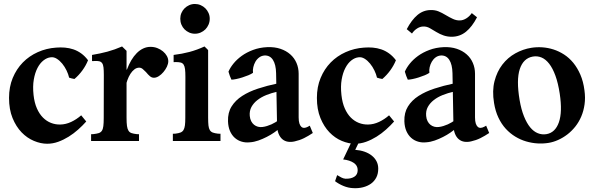

<svg xmlns="http://www.w3.org/2000/svg" viewBox="-20 -724 3051 986"><path d="M432.1 -414.6Q421.4 -387.7 403.1 -362.5Q384.8 -337.4 362.3 -318.4Q355.5 -319.8 348.1 -321.3Q340.8 -322.8 335 -325.2Q331.1 -342.8 321.8 -362.1Q312.5 -381.3 299.6 -397.2Q286.6 -413.1 271.2 -422.6Q255.9 -432.1 239.7 -429.7Q221.2 -427.7 203.4 -413.8Q185.5 -399.9 172.6 -375.2Q159.7 -350.6 153.6 -315.7Q147.5 -280.8 152.3 -236.3Q156.7 -196.3 169.4 -167.5Q182.1 -138.7 200.7 -120.1Q219.2 -101.6 241.9 -92.8Q264.6 -84 289.6 -84.5Q317.9 -85 345.5 -97.9Q373 -110.8 397 -131.8L422.9 -100.1Q404.3 -79.1 381.3 -58.6Q358.4 -38.1 332.5 -22Q306.6 -5.9 278.8 4.2Q251 14.2 222.2 14.2Q189 14.2 154.1 -0.5Q119.1 -15.1 90.8 -44.4Q62.5 -73.7 44.4 -117.9Q26.4 -162.1 26.4 -221.2Q26.4 -277.8 45.4 -323.7Q64.5 -369.6 97.2 -403.1Q129.9 -436.5 174.1 -456.3Q218.3 -476.1 268.1 -479.5Q291 -481.4 313.5 -479.5Q335.9 -477.5 356.9 -470.5Q377.9 -463.4 397 -449.7Q416 -436 432.1 -414.6Z M629.9 -119.1Q629.9 -92.8 632.1 -77.1Q634.3 -61.5 639.9 -52.7Q645.5 -43.9 655.5 -40.5Q665.5 -37.1 682.1 -35.2L693.8 -34.7V0H447.8V-34.7L459 -35.2Q476.6 -37.1 487.1 -40.5Q497.6 -43.9 503.2 -52.5Q508.8 -61 510.7 -76.4Q512.7 -91.8 512.7 -118.2L513.2 -338.9Q513.2 -363.3 511.5 -377.7Q509.8 -392.1 504.4 -399.7Q499 -407.2 489.5 -409.4Q480 -411.6 463.9 -410.6L452.6 -410.2V-441.9Q494.1 -448.7 531.5 -458.7Q568.8 -468.8 606.9 -485.4L629.9 -462.9ZM631.8 -366.7Q641.6 -393.1 654.3 -414.6Q667 -436 682.4 -451.4Q697.8 -466.8 715.6 -475.1Q733.4 -483.4 752.9 -483.4Q771.5 -483.4 787.8 -477.1Q804.2 -470.7 816.9 -460.2Q829.6 -449.7 836.9 -436.5Q844.2 -423.3 844.2 -409.7Q844.2 -396.5 837.2 -381.6Q830.1 -366.7 819.3 -354Q808.6 -341.3 795.7 -333Q782.7 -324.7 770.5 -324.7Q759.3 -324.7 750 -332.5Q740.7 -340.3 729.5 -354Q721.2 -362.8 712.9 -369.6Q704.6 -376.5 694.8 -376.5Q681.6 -376.5 670.2 -367.7Q658.7 -358.9 649.7 -344.7Q640.6 -330.6 634 -312Q627.4 -293.5 624 -274.4L617.2 -366.2Z M1057.1 -627.9Q1057.1 -611.8 1051 -597.7Q1044.9 -583.5 1034.7 -573.2Q1024.4 -563 1010.5 -556.9Q996.6 -550.8 981 -550.8Q965.3 -550.8 951.7 -556.9Q938 -563 927.7 -573.2Q917.5 -583.5 911.6 -597.7Q905.8 -611.8 905.8 -627.9Q905.8 -643.6 911.6 -657.2Q917.5 -670.9 927.7 -681.2Q938 -691.4 951.7 -697.5Q965.3 -703.6 981 -703.6Q996.6 -703.6 1010.5 -697.5Q1024.4 -691.4 1034.7 -681.2Q1044.9 -670.9 1051 -657.2Q1057.1 -643.6 1057.1 -627.9ZM1048.8 -119.6Q1048.8 -94.7 1050.5 -79.6Q1052.2 -64.5 1057.6 -55.7Q1063 -46.9 1073 -43.2Q1083 -39.6 1099.1 -37.6L1112.3 -37.1V0H867.7V-37.1L880.4 -37.6Q897 -39.6 907 -43.5Q917 -47.4 922.4 -56.4Q927.7 -65.4 929.7 -80.3Q931.6 -95.2 931.6 -119.1L932.1 -329.1Q932.1 -354 930.2 -369.1Q928.2 -384.3 922.9 -392.3Q917.5 -400.4 908 -402.8Q898.4 -405.3 882.8 -405.3L871.6 -404.8V-441.9Q915.5 -447.3 953.1 -457.3Q990.7 -467.3 1030.3 -485.4L1038.1 -477.5Q1041.5 -474.6 1044.7 -471.4Q1047.9 -468.3 1048.8 -465.8Z M1153.3 -356Q1161.6 -376 1178.7 -397.2Q1195.8 -418.5 1220.9 -436.8Q1246.1 -455.1 1279.3 -467.5Q1312.5 -480 1352.5 -481.9Q1390.1 -483.4 1419.9 -473.4Q1449.7 -463.4 1470.7 -444.8Q1491.7 -426.3 1502.7 -400.6Q1513.7 -375 1513.7 -345.2V-121.1Q1513.7 -101.6 1517.6 -89.8Q1521.5 -78.1 1527.8 -72.5Q1534.2 -66.9 1542.7 -67.4Q1551.3 -67.9 1560.5 -72.8L1570.8 -78.6L1586.4 -41Q1564 -25.9 1541.3 -14.6Q1518.6 -3.4 1493.7 2Q1475.6 6.3 1459.2 3.9Q1442.9 1.5 1430.4 -8.8Q1418 -19 1410.6 -37.4Q1403.3 -55.7 1402.8 -82.5L1397.9 -348.1Q1397 -392.6 1381.6 -416.5Q1366.2 -440.4 1338.4 -439Q1323.2 -438 1311.3 -429.2Q1299.3 -420.4 1291.7 -407.2Q1284.2 -394 1280.8 -378.9Q1277.3 -363.8 1279.3 -350.1Q1270.5 -343.8 1255.6 -337.6Q1240.7 -331.5 1224.6 -326.4Q1208.5 -321.3 1193.1 -318.1Q1177.7 -314.9 1168.5 -314.9Q1165 -321.8 1160.4 -334Q1155.8 -346.2 1153.3 -356ZM1402.8 -252.9Q1374.5 -246.6 1348.1 -236.1Q1321.8 -225.6 1302 -210.2Q1282.2 -194.8 1271.2 -174.6Q1260.3 -154.3 1262.7 -128.4Q1264.2 -112.8 1270 -101.6Q1275.9 -90.3 1284.7 -83.3Q1293.5 -76.2 1304.7 -73.2Q1315.9 -70.3 1327.6 -71.8Q1339.4 -73.2 1351.3 -76.9Q1363.3 -80.6 1374 -85.4Q1384.8 -90.3 1394 -95.9Q1403.3 -101.6 1410.2 -106.4L1417 -64.9Q1404.8 -55.2 1387.5 -43.2Q1370.1 -31.2 1349.6 -20.8Q1329.1 -10.3 1306.9 -2.4Q1284.7 5.4 1263.2 6.8Q1241.2 9.3 1221.2 3.4Q1201.2 -2.4 1185.8 -16.1Q1170.4 -29.8 1161.1 -51Q1151.9 -72.3 1150.9 -101.1Q1149.4 -145.5 1169.2 -177.2Q1189 -209 1223.9 -231.4Q1258.8 -253.9 1305.2 -269Q1351.6 -284.2 1402.8 -294.9Z M1831.1 -9.8 1804.2 45.4Q1830.1 47.4 1851.8 54.9Q1873.5 62.5 1889.2 75Q1904.8 87.4 1913.6 104.2Q1922.4 121.1 1922.4 142.1Q1922.4 168.5 1912.4 187.7Q1902.3 207 1884.8 219.5Q1867.2 231.9 1843.8 237.8Q1820.3 243.7 1793.9 242.2Q1768.6 241.2 1743.9 231Q1719.2 220.7 1700.7 206.5L1711.4 175.3Q1722.7 182.1 1732.9 187.5Q1743.2 192.9 1753.9 193.8Q1781.7 194.8 1799.3 183.8Q1816.9 172.9 1816.9 149.4Q1816.9 126 1796.4 112.3Q1775.9 98.6 1742.2 94.7L1792 -9.8ZM2013.2 -414.6Q2002.4 -387.7 1984.1 -362.5Q1965.8 -337.4 1943.4 -318.4Q1936.5 -319.8 1929.2 -321.3Q1921.9 -322.8 1916 -325.2Q1912.1 -342.8 1902.8 -362.1Q1893.6 -381.3 1880.6 -397.2Q1867.7 -413.1 1852.3 -422.6Q1836.9 -432.1 1820.8 -429.7Q1802.2 -427.7 1784.4 -413.8Q1766.6 -399.9 1753.7 -375.2Q1740.7 -350.6 1734.6 -315.7Q1728.5 -280.8 1733.4 -236.3Q1737.8 -196.3 1750.5 -167.5Q1763.2 -138.7 1781.7 -120.1Q1800.3 -101.6 1823 -92.8Q1845.7 -84 1870.6 -84.5Q1898.9 -85 1926.5 -97.9Q1954.1 -110.8 1978 -131.8L2003.9 -100.1Q1985.4 -79.1 1962.4 -58.6Q1939.5 -38.1 1913.6 -22Q1887.7 -5.9 1859.9 4.2Q1832 14.2 1803.2 14.2Q1770 14.2 1735.1 -0.5Q1700.2 -15.1 1671.9 -44.4Q1643.6 -73.7 1625.5 -117.9Q1607.4 -162.1 1607.4 -221.2Q1607.4 -277.8 1626.5 -323.7Q1645.5 -369.6 1678.2 -403.1Q1710.9 -436.5 1755.1 -456.3Q1799.3 -476.1 1849.1 -479.5Q1872.1 -481.4 1894.5 -479.5Q1917 -477.5 1938 -470.5Q1959 -463.4 1978 -449.7Q1997.1 -436 2013.2 -414.6Z M2429.7 -635.3Q2404.8 -586.9 2373.3 -561.3Q2341.8 -535.6 2300.3 -535.2Q2278.3 -535.2 2258.8 -541.7Q2239.3 -548.3 2220.7 -559.6Q2204.6 -569.3 2188.2 -578.9Q2171.9 -588.4 2154.3 -587.9Q2138.2 -587.9 2122.6 -578.1Q2106.9 -568.4 2095.7 -551.8L2068.8 -574.2Q2093.8 -621.6 2123.5 -646.7Q2153.3 -671.9 2191.4 -672.4Q2213.9 -672.9 2231.4 -665.8Q2249 -658.7 2270 -646Q2288.6 -634.8 2306.2 -626.7Q2323.7 -618.7 2340.8 -619.1Q2357.4 -619.1 2374 -629.2Q2390.6 -639.2 2402.8 -656.7ZM2059.1 -356Q2067.4 -376 2084.5 -397.2Q2101.6 -418.5 2126.7 -436.8Q2151.9 -455.1 2185.1 -467.5Q2218.3 -480 2258.3 -481.9Q2295.9 -483.4 2325.7 -473.4Q2355.5 -463.4 2376.5 -444.8Q2397.5 -426.3 2408.4 -400.6Q2419.4 -375 2419.4 -345.2V-121.1Q2419.4 -101.6 2423.3 -89.8Q2427.2 -78.1 2433.6 -72.5Q2439.9 -66.9 2448.5 -67.4Q2457 -67.9 2466.3 -72.8L2476.6 -78.6L2492.2 -41Q2469.7 -25.9 2447 -14.6Q2424.3 -3.4 2399.4 2Q2381.3 6.3 2365 3.9Q2348.6 1.5 2336.2 -8.8Q2323.7 -19 2316.4 -37.4Q2309.1 -55.7 2308.6 -82.5L2303.7 -348.1Q2302.7 -392.6 2287.4 -416.5Q2272 -440.4 2244.1 -439Q2229 -438 2217 -429.2Q2205.1 -420.4 2197.5 -407.2Q2189.9 -394 2186.5 -378.9Q2183.1 -363.8 2185.1 -350.1Q2176.3 -343.8 2161.4 -337.6Q2146.5 -331.5 2130.4 -326.4Q2114.3 -321.3 2098.9 -318.1Q2083.5 -314.9 2074.2 -314.9Q2070.8 -321.8 2066.2 -334Q2061.5 -346.2 2059.1 -356ZM2308.6 -252.9Q2280.3 -246.6 2253.9 -236.1Q2227.5 -225.6 2207.8 -210.2Q2188 -194.8 2177 -174.6Q2166 -154.3 2168.5 -128.4Q2169.9 -112.8 2175.8 -101.6Q2181.6 -90.3 2190.4 -83.3Q2199.2 -76.2 2210.4 -73.2Q2221.7 -70.3 2233.4 -71.8Q2245.1 -73.2 2257.1 -76.9Q2269 -80.6 2279.8 -85.4Q2290.5 -90.3 2299.8 -95.9Q2309.1 -101.6 2315.9 -106.4L2322.8 -64.9Q2310.5 -55.2 2293.2 -43.2Q2275.9 -31.2 2255.4 -20.8Q2234.9 -10.3 2212.6 -2.4Q2190.4 5.4 2168.9 6.8Q2147 9.3 2127 3.4Q2106.9 -2.4 2091.6 -16.1Q2076.2 -29.8 2066.9 -51Q2057.6 -72.3 2056.6 -101.1Q2055.2 -145.5 2075 -177.2Q2094.7 -209 2129.6 -231.4Q2164.6 -253.9 2210.9 -269Q2257.3 -284.2 2308.6 -294.9Z M2981.4 -260.3Q2986.8 -221.7 2981.9 -187.7Q2977.1 -153.8 2964.8 -125.2Q2952.6 -96.7 2934.1 -73.5Q2915.5 -50.3 2893.1 -33.2Q2870.6 -16.1 2845.9 -5.1Q2821.3 5.9 2796.9 9.8Q2769.5 14.2 2740.2 12.5Q2710.9 10.7 2681.9 2.2Q2652.8 -6.3 2626.2 -22.5Q2599.6 -38.6 2577.4 -62.7Q2555.2 -86.9 2539.6 -119.9Q2523.9 -152.8 2517.1 -195.3Q2506.8 -257.8 2519.5 -307.1Q2532.2 -356.4 2559.8 -392.3Q2587.4 -428.2 2626.5 -450Q2665.5 -471.7 2708.5 -478.5Q2735.8 -482.9 2764.9 -481Q2793.9 -479 2822.3 -470Q2850.6 -460.9 2876.7 -444.1Q2902.8 -427.2 2924.1 -401.4Q2945.3 -375.5 2960.4 -340.6Q2975.6 -305.7 2981.4 -260.3ZM2786.6 -35.2Q2831.5 -43 2850.1 -95.9Q2868.7 -148.9 2854.5 -242.7Q2846.2 -297.4 2832.3 -335.4Q2818.4 -373.5 2800.3 -396.7Q2782.2 -419.9 2761 -428.7Q2739.7 -437.5 2716.8 -433.6Q2668 -425.3 2649.4 -369.6Q2630.9 -314 2648.4 -210.4Q2656.7 -161.6 2670.9 -126.5Q2685.1 -91.3 2702.9 -69.8Q2720.7 -48.3 2742.2 -39.8Q2763.7 -31.2 2786.6 -35.2Z"/></svg>

Font: Varendra
Style: Regular
Weight: 700
Designer: Jacob Thomas
Foundry: Bangla Type Foundry
Version: Version 1.008